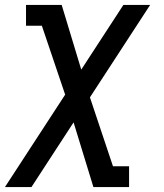

<svg xmlns="http://www.w3.org/2000/svg" viewBox="-42 -550 662 775"><path d="M-22 205 221 -168 127 -446H63V-530H207L286 -269L456 -530H564L321 -157L414 121H479V205H335L255 -56L85 205Z"/></svg>

Font: Iosevka Slab MdExObl
Style: Regular
Weight: 500
Width: 7
Italic angle: -9°
Monospace: yes
Designer: Belleve Invis
Foundry: Belleve Invis
Version: Version 11.1.1; ttfautohint (v1.8.3)